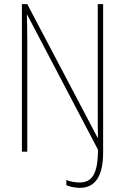

<svg xmlns="http://www.w3.org/2000/svg" viewBox="-20 -734 604 929"><path d="M366 175C440 175 479 119 479 4V-714H453V-189C453 -154 453 -111 454 -68H452L112 -714H86V0H112V-538C112 -594 111 -626 110 -662H112L454 -10C454 108 425 149 365 149C344 149 317 144 301 137V162C315 169 343 175 366 175Z"/></svg>

Font: Noto Sans Kannada Condensed Thin
Style: Regular
Weight: 100
Width: 3
Designer: Jelle Bosma - Monotype Design Team
Foundry: Monotype Imaging Inc.
Version: Version 2.005